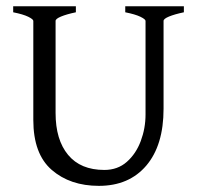

<svg xmlns="http://www.w3.org/2000/svg" viewBox="-20 -586 641 619"><path d="M572.8 -546.4Q542.5 -540 524.9 -532.7Q507.3 -525.4 507.3 -518.6V-235.4Q507.3 -117.7 451.7 -52.2Q396 13.2 298.8 13.2Q206.1 13.2 146.7 -38.3Q87.4 -89.8 87.4 -199.2V-518.6Q87.4 -523.9 71 -532Q54.7 -540 22.5 -546.4V-565.9H224.6V-546.4Q194.3 -540 176.8 -532.7Q159.2 -525.4 159.2 -518.6V-221.7Q159.2 -135.3 199.5 -86.7Q239.7 -38.1 316.4 -38.1Q359.4 -38.1 388.9 -64.2Q418.5 -90.3 433.8 -131.3Q449.2 -172.4 449.2 -216.8V-518.6Q449.2 -523.9 432.6 -532Q416 -540 383.8 -546.4V-565.9H572.8Z"/></svg>

Font: Dai Banna SIL Light
Style: Regular
Weight: 300
Designer: Victor Gaultney
Foundry: SIL International
Version: Version 4.000